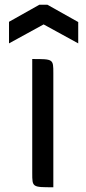

<svg xmlns="http://www.w3.org/2000/svg" viewBox="-20 -786 364 810"><path d="M116 -56C116 4 116 4 205 4V-477C205 -537 205 -537 116 -537ZM146 -766 18 -694V-603L164 -683L310 -603V-693L180 -766Z"/></svg>

Font: Economica
Style: Bold
Weight: 700
Designer: Vicente Lamonaca
Foundry: Vicente Lamonaca
Version: Version 1.100